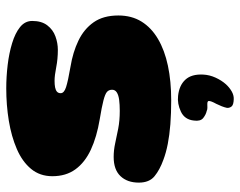

<svg xmlns="http://www.w3.org/2000/svg" viewBox="-97 -450 768 614"><g transform="rotate(-90 287.0 -143.0)"><path d="M273.5 20.5Q231.5 20.5 196.5 17.8Q161.5 15 133.5 9.5Q105.5 4 83 -4.5Q51 -16 30.5 -32.8Q10 -49.5 10 -83Q10 -120 30.8 -141.8Q51.5 -163.5 92 -163.5Q113.5 -163.5 135.2 -158.8Q157 -154 182.5 -149Q208 -144 239.5 -144Q259.5 -144 274.8 -146Q290 -148 298.5 -153.5Q307 -159 307 -168.5Q307 -179 300 -185Q293 -191 272.8 -196.2Q252.5 -201.5 213 -208Q156 -217.5 115.2 -236.5Q74.5 -255.5 52.5 -285.8Q30.5 -316 30.5 -359.5Q30.5 -399.5 54 -427.8Q77.5 -456 117.5 -473.2Q157.5 -490.5 207.8 -498.8Q258 -507 311.5 -507Q348.5 -507 386.2 -502.5Q424 -498 456 -488.2Q488 -478.5 507.5 -462.8Q527 -447 527 -424Q527 -394 513 -375.8Q499 -357.5 477.8 -349.8Q456.5 -342 434.5 -342Q405.5 -342 379 -347.2Q352.5 -352.5 335.5 -352.5Q323.5 -352.5 314.5 -350.8Q305.5 -349 300.8 -344.8Q296 -340.5 296 -333Q296 -322 315.2 -315.8Q334.5 -309.5 381 -301.5Q427 -294 464 -276.2Q501 -258.5 522.8 -227.5Q544.5 -196.5 544.5 -148.5Q544.5 -106 525 -74.5Q505.5 -43 469.5 -21.8Q433.5 -0.5 383.8 10Q334 20.5 273.5 20.5ZM277 220.5Q259 220 253.8 213.8Q248.5 207.5 249 199Q250.5 191.5 254.2 182Q258 172.5 262 164.5Q266.5 156.5 269 150Q271.5 143.5 271 140Q270.5 138 268.2 137Q266 136 261.5 136Q255.5 136 250 136.2Q244.5 136.5 239 134Q227.5 131.5 216.5 122.8Q205.5 114 208.5 93Q211.5 63.5 237 51.5Q262.5 39.5 287.5 42.5Q321 46 339.2 65.8Q357.5 85.5 355.5 123Q354.5 143 345.8 162.2Q337 181.5 324.5 195.5Q314.5 206.5 302 213.8Q289.5 221 277 220.5Z"/></g></svg>

Font: Gluten ExtraBold
Style: Regular
Weight: 800
Designer: Tyler Finck
Foundry: Etcetera Type Company
Version: Version 1.300